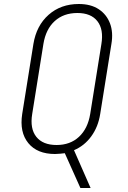

<svg xmlns="http://www.w3.org/2000/svg" viewBox="-20 -760 640 960"><path d="M382 180 304 6Q295 7 281.5 8.5Q268 10 255 10Q166 10 121.5 -44.5Q77 -99 91 -190L147 -540Q162 -632 223 -686Q284 -740 374 -740Q434 -740 473.5 -714Q513 -688 530 -643Q547 -598 537 -540L481 -190Q471 -126 436.5 -78.5Q402 -31 350 -9L433 180ZM263 -35Q331 -35 375 -76Q419 -117 431 -190L487 -540Q499 -613 467 -654Q435 -695 367 -695Q298 -695 253.5 -654.5Q209 -614 197 -540L141 -190Q129 -117 161.5 -76Q194 -35 263 -35Z"/></svg>

Font: NKDuy Mono Thin
Style: Italic
Weight: 100
Italic angle: -9°
Monospace: yes
Designer: NKDuy
Foundry: NKDuy
Version: Version 2.251; ttfautohint (v1.8.4.7-5d5b)